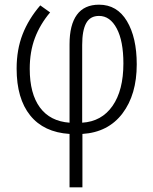

<svg xmlns="http://www.w3.org/2000/svg" viewBox="-20 -562 654 820"><path d="M194 -509Q151 -458 129 -399.5Q107 -341 107 -268Q107 -162 150.5 -103Q194 -44 277 -38V-373Q277 -456 308.5 -499Q340 -542 403 -542Q480 -542 522 -472Q564 -402 564 -287Q564 -158 503 -77.5Q442 3 332 10V238H277V10Q167 3 109 -69Q51 -141 51 -269Q51 -350 76.5 -415.5Q102 -481 152 -539ZM331 -370V-38Q414 -43 460.5 -109.5Q507 -176 507 -291Q507 -387 478.5 -440.5Q450 -494 403 -494Q365 -494 348 -463Q331 -432 331 -370Z"/></svg>

Font: Noto Sans UI NarrowLight
Style: Regular
Weight: 300
Width: 4
Designer: Monotype Design Team
Foundry: Monotype Imaging Inc.
Version: Version 1.001